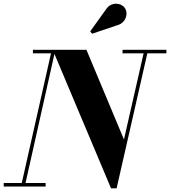

<svg xmlns="http://www.w3.org/2000/svg" viewBox="-58 -1023 932 1053"><path d="M551 10 231 -750H416L621.8 -258L734 -750H754.5L581.5 10ZM-37.5 0V-19.5H192.2V0ZM57 0 221.7 -730.5H122.5V-750H245.7L77.7 0ZM614 -730.5V-750H854.5V-730.5ZM447 -838 436.8 -851 522.5 -970.5Q534 -988 548.9 -995.5Q563.8 -1003 579.1 -1002.6Q594.5 -1002.3 607.3 -995.8Q620 -989.3 626.8 -979Q637.5 -963 635.5 -942.9Q633.5 -922.7 620 -906.2Q606.5 -889.7 582.5 -883.7Z"/></svg>

Font: Bodoni Moda
Style: Italic
Weight: 400
Italic angle: -13°
Designer: Owen Earl
Foundry: indestructible type
Version: Version 2.005